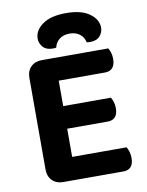

<svg xmlns="http://www.w3.org/2000/svg" viewBox="-90 -878 722 944"><g transform="rotate(-10 271.0 -406.0)"><path d="M305 -711.5Q274 -711.5 254.4 -695.9Q234.7 -680.2 229 -654.8Q224.4 -653.8 220.4 -653.6Q216.4 -653.4 211.4 -653.4Q179.5 -653.4 163.1 -671.9Q146.7 -690.3 146.7 -713.9Q146.7 -754.5 187.6 -784.1Q228.5 -813.8 305 -813.8Q382.2 -813.8 422.8 -783.9Q463.4 -754.1 463.4 -713.9Q463.4 -690.3 447.4 -671.9Q431.5 -653.4 398.7 -653.4Q394.3 -653.4 389.8 -653.6Q385.3 -653.8 381 -654.8Q376 -680.2 356.2 -695.9Q336.4 -711.5 305 -711.5ZM73.2 -416.2H212.9V-6.7Q204.3 -4.4 186.7 -1.2Q169.1 2 149.5 2Q114.3 2 93.7 -18.8Q73.2 -39.5 73.2 -74.4ZM212.9 -190.6 73.2 -190.9V-530.3Q73.2 -565.5 93.7 -586.1Q114.3 -606.7 149.5 -606.7Q169.1 -606.7 186.7 -603.7Q204.3 -600.7 212.9 -598ZM149.5 -252.9V-365.8H451.2Q456.8 -357.2 461.4 -342.9Q466.1 -328.6 466.1 -311.4Q466.1 -281.5 452.8 -267.2Q439.5 -252.9 416 -252.9ZM149.5 2V-112.2H484.5Q490.2 -103.6 494.8 -88.8Q499.5 -74.1 499.5 -56.5Q499.5 -26.6 486.2 -12.3Q472.9 2 449.3 2ZM149.5 -492.8V-606.7H480.2Q485.8 -598.1 490.5 -583.8Q495.1 -569.5 495.1 -552.2Q495.1 -522.4 481.8 -507.6Q468.6 -492.8 445 -492.8Z"/></g></svg>

Font: Baloo Tamma 2
Style: Regular
Weight: 400
Designer: Divya Kowshik, Shuchita Grover and Ek Type
Foundry: Ek Type
Version: Version 1.700